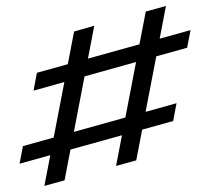

<svg xmlns="http://www.w3.org/2000/svg" viewBox="-20 -566 702 642"><path d="M368.1 -11.2 467.4 -527.4 534.9 -546 435.6 -29.8ZM45.4 -18.6 56.7 -77.4 570.3 -220.9 559 -161.3ZM128.4 55.6 227.7 -460.6 295.2 -479.9 195.9 37ZM92.1 -262.9 103.4 -322.6 617.1 -465.3 605.8 -406.4Z"/></svg>

Font: Playfair 5pt SemiExpanded Light
Style: Regular
Weight: 300
Width: 6
Designer: Claus Eggers Sørensen
Foundry: Claus Eggers Sørensen
Version: Version 2.203